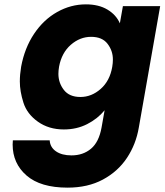

<svg xmlns="http://www.w3.org/2000/svg" viewBox="-20 -586 755 881"><path d="M374 -566Q433 -566 473 -542Q513 -518 530 -479L544 -558H715L617 -1Q604 76 562.5 138.5Q521 201 452 238Q383 275 290 275Q166 275 102 219.5Q38 164 38 77Q38 67 39 58H208Q210 90 237 108.5Q264 127 308 127Q361 127 397.5 96.5Q434 66 446 -1L460 -80Q428 -41 380 -16.5Q332 8 273 8Q204 8 154 -27.5Q104 -63 87.5 -115Q71 -167 71 -212Q71 -244 77 -280Q93 -366 136.5 -431Q180 -496 242.5 -531Q305 -566 374 -566ZM495 -279Q498 -297 498 -313Q498 -353 473.5 -385Q449 -417 398 -417Q347 -417 305 -380.5Q263 -344 251 -280Q248 -262 248 -247Q248 -206 273 -173.5Q298 -141 349 -141Q400 -141 442 -178Q484 -215 495 -279Z"/></svg>

Font: Fz Poppins
Style: Bold Italic
Weight: 700
Italic angle: -10°
Designer: Ninad Kale (Devanagari), Jonny Pinhorn (Latin)
Foundry: Indian Type Foundry
Version: Vit hóa bi Vntype.Com & FontZin.Com